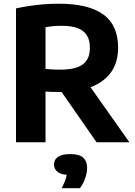

<svg xmlns="http://www.w3.org/2000/svg" viewBox="-20 -769 729 1038"><path d="M66.5 0V-723.5Q100 -731 138 -736.8Q176 -742.5 216.5 -745.8Q257 -749 298 -749Q457.5 -749 538 -691.2Q618.5 -633.5 618.5 -511Q618.5 -432 580.5 -378.8Q542.5 -325.5 472.2 -298.5Q402 -271.5 304.5 -271.5Q282.5 -271.5 264 -272.2Q245.5 -273 226 -274V0ZM502 0 264 -342H438L679.5 0ZM307.5 -392.5Q388 -392.5 427 -420.5Q466 -448.5 466 -511Q466 -552 449.5 -578.2Q433 -604.5 399.5 -617Q366 -629.5 314.5 -629.5Q289 -629.5 267.5 -627.5Q246 -625.5 226 -621.5V-396.5Q240.5 -395.5 253.2 -394.2Q266 -393 279.2 -392.8Q292.5 -392.5 307.5 -392.5ZM313.5 248.5Q330.5 215.5 337 192.5Q343.5 169.5 343.5 144.5L373 177H361.5Q314 177 293 161.5Q272 146 272 120Q272 94 293.5 79Q315 64 361 64Q408 64 429.5 83.2Q451 102.5 451 138.5Q451 165 440.2 195.5Q429.5 226 412 248.5Z"/></svg>

Font: Encode Sans SC Condensed Thin
Style: Bold
Weight: 700
Version: Version 3.002